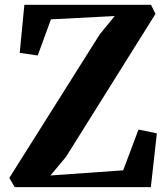

<svg xmlns="http://www.w3.org/2000/svg" viewBox="-20 -764 685 784"><path d="M40 0 18 -37.5 387.5 -624 448.5 -698.5 188 -685 134 -537.5 60.5 -548 79.5 -744.5H596.5L615 -707.5L249.5 -123.5L186 -47.5L483 -68.5L545.5 -235L620.5 -219.5L596 0Z"/></svg>

Font: Merriweather 72pt
Style: Bold
Weight: 700
Version: Version 2.100